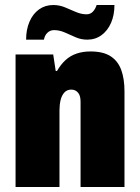

<svg xmlns="http://www.w3.org/2000/svg" viewBox="-20 -745 556 765"><path d="M42 0V-528H192L202 -462H207Q222 -488 241 -505.5Q260 -523 285 -531.5Q310 -540 341 -540Q391 -540 420.5 -521Q450 -502 463 -466.5Q476 -431 476 -381V0H301V-339Q301 -350 299 -359Q297 -368 292 -374.5Q287 -381 280 -384.5Q273 -388 264 -388Q247 -388 236.5 -376.5Q226 -365 221.5 -346.5Q217 -328 217 -305V0ZM84 -587Q84 -627 97.5 -658.5Q111 -690 135.5 -707.5Q160 -725 192 -725Q217 -725 239.5 -715.5Q262 -706 283 -697Q304 -688 325 -688Q340 -688 350 -698.5Q360 -709 365 -725H436Q436 -685 422.5 -654Q409 -623 384.5 -605Q360 -587 328 -587Q303 -587 281.5 -596.5Q260 -606 238.5 -615.5Q217 -625 195 -625Q180 -625 169 -614.5Q158 -604 155 -587Z"/></svg>

Font: Archivo Condensed Black
Style: Regular
Weight: 900
Width: 3
Designer: Hector Gatti
Foundry: Omnibus-Type
Version: Version 2.001